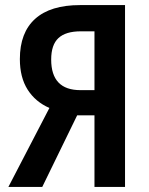

<svg xmlns="http://www.w3.org/2000/svg" viewBox="-20 -734 586 754"><path d="M13 0 174 -310Q119 -334 88.5 -382Q58 -430 58 -502Q58 -606 118 -660Q178 -714 294 -714H471V0H351V-281H283L146 0ZM296 -380H351V-611H297Q238 -611 209.5 -584.5Q181 -558 181 -500Q181 -380 296 -380Z"/></svg>

Font: Noto Sans Condensed SemiBold
Style: Regular
Weight: 600
Width: 3
Designer: Monotype Design Team
Foundry: Monotype Imaging Inc.
Version: Version 2.013; ttfautohint (v1.8.4.7-5d5b)